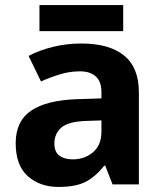

<svg xmlns="http://www.w3.org/2000/svg" viewBox="-20 -729 644 759"><path d="M302 -557Q412 -557 470.5 -509.5Q529 -462 529 -364V0H425L396 -74H392Q357 -30 318 -10Q279 10 211 10Q138 10 90 -32.5Q42 -75 42 -163Q42 -250 103 -291.5Q164 -333 286 -337L381 -340V-364Q381 -407 358.5 -427Q336 -447 296 -447Q256 -447 218 -435.5Q180 -424 142 -407L93 -508Q137 -531 190.5 -544Q244 -557 302 -557ZM323 -251Q251 -249 223 -225Q195 -201 195 -162Q195 -128 215 -113.5Q235 -99 267 -99Q315 -99 348 -127.5Q381 -156 381 -208V-253ZM467 -709V-606H136V-709Z"/></svg>

Font: Noto Sans Adlam Unjoined
Style: Regular
Weight: 400
Designer: Mark Jamra, Neil Patel
Foundry: JamraPatel LLC
Version: Version 3.001